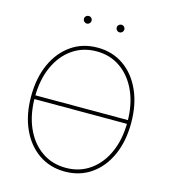

<svg xmlns="http://www.w3.org/2000/svg" viewBox="-130 -1004 986 1117"><g transform="rotate(15 363.0 -445.5)"><path d="M649.9 -375V-352.5H76.7V-375ZM363.8 9.3Q273.9 9.3 205.8 -37.8Q137.7 -85 99.9 -168.9Q62 -252.9 62 -363.3Q62 -474.6 100.1 -558.6Q138.2 -642.6 206.1 -689.7Q273.9 -736.8 363.8 -736.8Q453.1 -736.8 521 -689.7Q588.9 -642.6 626.7 -558.6Q664.6 -474.6 664.6 -363.3Q664.6 -252.4 626.7 -168.5Q588.9 -84.5 521 -37.6Q453.1 9.3 363.8 9.3ZM363.8 -13.2Q446.3 -13.2 509 -57.4Q571.8 -101.6 606.9 -180.4Q642.1 -259.3 642.1 -363.3Q642.1 -467.8 606.9 -546.6Q571.8 -625.5 509 -669.9Q446.3 -714.4 363.8 -714.4Q281.2 -714.4 218.3 -670.4Q155.3 -626.5 119.9 -547.6Q84.5 -468.8 84.5 -363.3Q84.5 -259.8 119.4 -180.9Q154.3 -102.1 217.3 -57.6Q280.3 -13.2 363.8 -13.2ZM462.4 -855.5Q453.1 -855.5 446.3 -862.3Q439.5 -869.1 439.5 -878.4Q439.5 -888.2 446.3 -894.8Q453.1 -901.4 462.4 -901.4Q472.2 -901.4 478.8 -894.8Q485.4 -888.2 485.4 -878.4Q485.4 -869.1 478.5 -862.3Q471.7 -855.5 462.4 -855.5ZM265.1 -855.5Q255.9 -855.5 249 -862.3Q242.2 -869.1 242.2 -878.4Q242.2 -888.2 249 -894.8Q255.9 -901.4 265.1 -901.4Q274.9 -901.4 281.5 -894.8Q288.1 -888.2 288.1 -878.4Q288.1 -869.1 281.2 -862.3Q274.4 -855.5 265.1 -855.5Z"/></g></svg>

Font: Inter 20pt Thin
Style: Regular
Weight: 250
Version: Version 4.001;git-66647c0bb